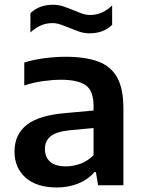

<svg xmlns="http://www.w3.org/2000/svg" viewBox="-20 -798 618 827"><path d="M225.5 9.5Q137.5 9.5 90 -33Q42.5 -75.5 42.5 -145Q42.5 -219 96 -260.8Q149.5 -302.5 268.5 -311.5L383 -322V-341Q383 -406.5 349.5 -430.5Q316 -454.5 242 -454.5Q208.5 -454.5 166.5 -448.8Q124.5 -443 84.5 -430V-528.5Q125 -541.5 173.2 -547.5Q221.5 -553.5 263 -553.5Q347.5 -553.5 402.8 -533Q458 -512.5 484.8 -464.2Q511.5 -416 511.5 -332V0H402.5L393 -56.5H386.5Q358.5 -24 316.2 -7.2Q274 9.5 225.5 9.5ZM173.5 -156.5Q173.5 -121 196 -101.2Q218.5 -81.5 264.5 -81.5Q295.5 -81.5 326.5 -92.8Q357.5 -104 383 -129.5V-246.5L280 -237Q222.5 -231 198 -211Q173.5 -191 173.5 -156.5ZM366 -654.5Q342 -654.5 320.5 -662Q299 -669.5 279 -678Q260 -685.5 242 -692Q224 -698.5 205.5 -698.5Q153.5 -698.5 111 -658V-741Q148 -777.5 208 -777.5Q232 -777.5 253.5 -770.2Q275 -763 295 -754.5Q314 -746.5 332 -740Q350 -733.5 368.5 -733.5Q420.5 -733.5 463 -774.5V-691Q426 -654.5 366 -654.5Z"/></svg>

Font: Encode Sans Semi Expanded SemiBold
Style: Regular
Weight: 600
Width: 6
Designer: Multiple Designers
Foundry: Impallari Type
Version: Version 3.000; ttfautohint (v1.8.3) -l 8 -r 50 -G 200 -x 14 